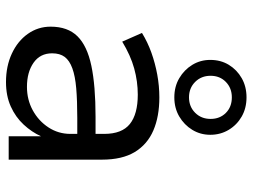

<svg xmlns="http://www.w3.org/2000/svg" viewBox="-121 -713 843 641"><g transform="rotate(90 300.5 -392.5)"><path d="M254 9Q201 9 159 -10.5Q117 -30 93 -64Q69 -98 69 -140Q69 -197 101 -229.5Q133 -262 199.5 -276Q266 -290 370 -290H441V-229H374Q316 -229 275 -225.5Q234 -222 208 -212.5Q182 -203 170 -187Q158 -171 158 -145Q158 -105 189.5 -83Q221 -61 270 -61Q313 -61 348.5 -80.5Q384 -100 405.5 -133Q427 -166 427 -206V-319Q427 -378 394 -404.5Q361 -431 296 -431Q252 -431 208.5 -419Q165 -407 119 -379L90 -445Q121 -464 156 -476.5Q191 -489 229 -496Q267 -503 305 -503Q369 -503 415.5 -483Q462 -463 487.5 -421Q513 -379 513 -311V0H435V-108Q421 -77 396 -50Q371 -23 335.5 -7Q300 9 254 9ZM305 -553Q269 -553 241 -569.5Q213 -586 196.5 -613Q180 -640 180 -673Q180 -708 196.5 -735Q213 -762 241 -778Q269 -794 305 -794Q341 -794 369 -778Q397 -762 413.5 -734.5Q430 -707 430 -673Q430 -640 413.5 -613Q397 -586 369 -569.5Q341 -553 305 -553ZM305 -602Q336 -602 356.5 -622.5Q377 -643 377 -674Q377 -705 357 -725Q337 -745 305 -745Q274 -745 253.5 -725Q233 -705 233 -674Q233 -643 253.5 -622.5Q274 -602 305 -602Z"/></g></svg>

Font: Nunito Sans 8pt
Style: Regular
Weight: 400
Version: Version 3.101;gftools[0.9.27]